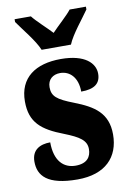

<svg xmlns="http://www.w3.org/2000/svg" viewBox="-87 -820 594 883"><g transform="rotate(-10 209.5 -378.0)"><path d="M143 -606H280C298 -651 352 -715 378 -753V-766H302C284 -742 236 -700 211 -673C186 -700 139 -742 121 -766H45V-753C71 -715 125 -651 143 -606ZM203 10C333 10 399 -60 399 -166C399 -266 338 -305 248 -340C170 -370 149 -388 149 -430C149 -466 174 -486 208 -486C253 -486 289 -451 289 -385C352 -385 380 -408 380 -453C380 -501 336 -549 222 -549C104 -549 26 -496 26 -385C26 -287 76 -246 178 -207C246 -180 278 -160 278 -119C278 -83 259 -54 205 -54C149 -54 108 -93 108 -180C60 -180 21 -160 21 -105C21 -39 62 10 203 10Z"/></g></svg>

Font: Noto Serif Georgian ExtraCondensed Black
Style: Regular
Weight: 900
Width: 2
Designer: Monotype Design Team, Akaki Razmadze
Foundry: Google LLC
Version: Version 2.003